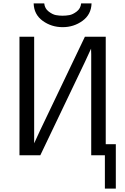

<svg xmlns="http://www.w3.org/2000/svg" viewBox="-20 -909 734 1124"><path d="M94 0V-694H180V-70L215 -146L477 -694H599V-65H658V195H594V0H514V-592L513 -624L478 -548L216 0ZM177 -889H239Q242 -859 265 -841.5Q288 -824 307.5 -820.5Q327 -817 346 -817Q366 -817 386 -820.5Q406 -824 429 -841.5Q452 -859 455 -889H516Q514 -824 463 -787Q412 -750 347 -750Q281 -750 230 -787Q179 -824 177 -889Z"/></svg>

Font: CMU Sans Serif
Style: Medium
Weight: 500
Version: Version 0.7.0